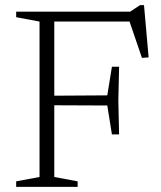

<svg xmlns="http://www.w3.org/2000/svg" viewBox="-20 -728 628 748"><path d="M444 -468 441 -336 444 -204.5H416L398 -317L166 -318V-355L398 -356.5L416 -468ZM525.5 -708H541L559 -504.5L533 -502.5L478.5 -662L517 -644H145V-682.5H487ZM191.5 -682.5V-38.5L282.5 -21.5V0H43V-21.5L134 -38.5V-644L43 -661V-682.5Z"/></svg>

Font: Newsreader 14pt Light
Style: Regular
Weight: 300
Designer: Hugues Gentile
Foundry: Production Type
Version: Version 1.003